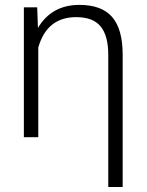

<svg xmlns="http://www.w3.org/2000/svg" viewBox="-20 -558 597 781"><path d="M131.3 -528.3 134.3 -444.3Q189.9 -538.1 303.2 -538.1Q393.1 -538.1 435.8 -489.3Q478.5 -440.4 479 -337.9V202.6H420.4V-335Q420.4 -412.6 389.4 -450.4Q358.4 -488.3 290 -488.3Q170.9 -488.3 135.7 -364.7V0H77.1V-528.3Z"/></svg>

Font: Roboto-Light
Style: Regular
Weight: 300
Designer: Google
Version: Version 2.137; 2017